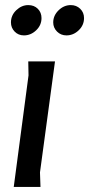

<svg xmlns="http://www.w3.org/2000/svg" viewBox="-20 -734 350 754"><path d="M139 0H34L92 -438L91 -493H196L137 -57ZM143 -663Q143 -635 122 -615Q101 -595 74 -595Q52 -595 37.5 -610Q23 -625 23 -646Q23 -674 44 -694Q65 -714 91 -714Q114 -714 128.5 -699.5Q143 -685 143 -663ZM310 -663Q310 -635 289 -615Q268 -595 241 -595Q219 -595 204 -610Q189 -625 189 -646Q189 -673 210 -693.5Q231 -714 258 -714Q280 -714 295 -699.5Q310 -685 310 -663Z"/></svg>

Font: Rosario SemiBold
Style: Italic
Weight: 600
Italic angle: -8.05°
Designer: Hector Gatti
Foundry: Omnibus Type
Version: Version 1.101; ttfautohint (v1.8.1.43-b0c9)